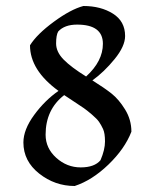

<svg xmlns="http://www.w3.org/2000/svg" viewBox="-20 -605 516 640"><path d="M397 -485Q397 -451 362 -408Q327 -365 288 -337Q328 -312 352 -293Q376 -274 397 -240Q418 -206 418 -166Q396 -109 341.5 -56.5Q287 -4 229 15Q163 15 110.5 -26.5Q58 -68 58 -130Q58 -173 94 -222Q130 -271 175 -302Q80 -371 80 -454Q103 -491 159.5 -532.5Q216 -574 258 -585Q316 -585 356.5 -559.5Q397 -534 397 -485ZM315 -71Q330 -106 330 -133.5Q330 -161 323.5 -175Q317 -189 310 -199Q303 -209 286 -223.5Q269 -238 259.5 -244.5Q250 -251 226.5 -266.5Q203 -282 194 -288Q132 -240 132 -156Q132 -111 167.5 -79Q203 -47 249 -47Q295 -47 315 -71ZM174 -500Q167 -488 167 -460Q167 -432 192 -406.5Q217 -381 267 -350Q323 -401 323 -459Q323 -523 237 -523Q195 -523 174 -500Z"/></svg>

Font: Almendra
Style: Regular
Weight: 400
Designer: Ana Sanfelippo
Foundry: Ana Sanfelippo
Version: Version 1.004